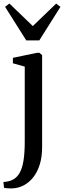

<svg xmlns="http://www.w3.org/2000/svg" viewBox="-48 -832 365 1094"><path d="M20 241.5Q12 241.5 2.5 241.2Q-7 241 -14.8 240Q-22.5 239 -25 238L-28.5 205Q-21 205 -4.5 202Q12 199 26.5 191Q49.5 178.5 64.2 152.5Q79 126.5 86 82.8Q93 39 93 -26.5V-452.5L25.5 -471.5V-502.5L162 -531H176.5L192 -518V6Q192 61.5 178.8 104.5Q165.5 147.5 141.8 177.8Q118 208 87 224.2Q56 240.5 20 241.5ZM101.5 -602 -19 -793 5.5 -812 139 -683.5 272 -811.5 296.5 -793 176 -602Z"/></svg>

Font: Merriweather 96pt
Style: Regular
Weight: 400
Version: Version 2.100